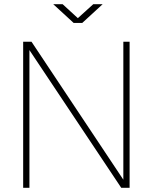

<svg xmlns="http://www.w3.org/2000/svg" viewBox="-20 -900 732 920"><path d="M131 -700 571 -39V-700H601V0H561L121 -660V0H91V-700ZM427 -880H472L374 -790H333L235 -880H280L353 -813Z"/></svg>

Font: Metropolitano Thin
Style: Regular
Weight: 250
Designer: Fonts by Alex Slobzheninov & Chris M. Simpson / Changes by Cristiano Sobral
Foundry: Fonts by Alex Slobzheninov & Chris M. Simpson / Changes by Cristiano Sobral
Version: Version 1.00;August 30, 2020;FontCreator 13.0.0.2681 64-bit